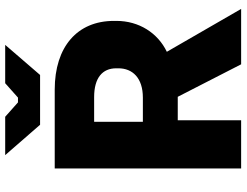

<svg xmlns="http://www.w3.org/2000/svg" viewBox="-122 -804 926 721"><g transform="rotate(-90 340.5 -443.0)"><path d="M233 -755H420L533 -886H389L335 -838H317L263 -886H119ZM69 0H250V-238H338L460 0H668L507 -279C578 -313 623 -384 623 -468V-478C623 -615 526 -700 365 -700H69ZM244 -369V-552H337C409 -552 445 -521 445 -469V-461C445 -408 409 -369 335 -369Z"/></g></svg>

Font: Fixel Display ExtraBold
Style: Regular
Weight: 800
Designer: AlfaBravo + MacPaw
Foundry: Kyrylo Tkachov, Marchela Mozhyna, Serhii Makarenko, Maria Weinstein, Zakhar Kryvoshyya
Version: Version 1.211